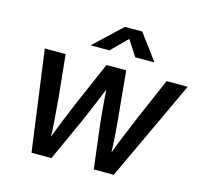

<svg xmlns="http://www.w3.org/2000/svg" viewBox="-108 -880 1059 1000"><g transform="rotate(15 421.0 -379.5)"><path d="M145 0 71.3 -542.5H183.6L206.5 -317.9Q210.9 -267.1 215.8 -205.6Q220.7 -144 222.7 -68.4H207Q233.4 -141.1 258.3 -202.9Q283.2 -264.6 306.2 -317.9L403.8 -542.5H510.3L531.7 -317.9Q537.1 -267.1 541.5 -205.6Q545.9 -144 548.3 -68.4H532.2Q558.1 -141.6 583 -202.9Q607.9 -264.2 630.9 -317.9L728 -542.5H841.8L588.4 0H480.5L452.1 -233.9Q448.2 -267.1 444.8 -304.9Q441.4 -342.8 438.5 -383.8Q435.5 -424.8 432.6 -464.8H454.6Q438.5 -424.8 421.9 -384.5Q405.3 -344.2 389.4 -305.7Q373.5 -267.1 358.4 -233.4L252.4 0ZM398.9 -620.1H299.8L300.8 -623.5L445.3 -759.3H538.6L639.2 -623.5L638.2 -620.1H538.1L483.4 -704.6Z"/></g></svg>

Font: Inter 16pt Medium
Style: Italic
Weight: 500
Italic angle: -9.3988°
Version: Version 4.001;git-66647c0bb